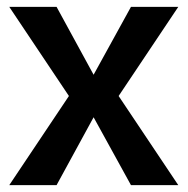

<svg xmlns="http://www.w3.org/2000/svg" viewBox="-20 -540 547 560"><path d="M145 0H7L181 -260L7 -520H145L253 -322L362 -520H500L326 -260L500 0H362L253 -198Z"/></svg>

Font: Murecho Medium
Style: Regular
Weight: 500
Designer: Neil Summerour
Foundry: Positype
Version: Version 1.010; ttfautohint (v1.8.3)